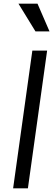

<svg xmlns="http://www.w3.org/2000/svg" viewBox="-20 -1019 297 1039"><path d="M51 0 155 -745H235L131 0ZM172 -849 80 -999H183L248 -849Z"/></svg>

Font: Kosmopol Plus Jakarta Sans Italic It
Style: Regular
Weight: 400
Italic angle: -8.04999°
Designer: Gumpita Rahayu
Foundry: Tokotype
Version: Version 2.006